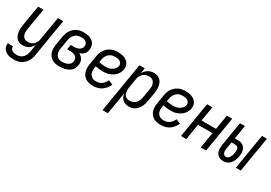

<svg xmlns="http://www.w3.org/2000/svg" viewBox="11 -1382 3469 2460"><g transform="rotate(30 1745.5 -152.5)"><path d="M164 223Q141 223 119 220.5Q97 218 76.5 211Q56 204 38.5 192Q21 180 9.5 163Q-2 146 -6.5 124.5Q-11 103 -8 80H70Q67 99 75.5 114.5Q84 130 99 138.5Q114 147 132 150Q150 153 169 153Q193 153 217.5 143Q242 133 258.5 113.5Q275 94 284 70.5Q293 47 297 23L314 -82Q304 -62 289 -45Q274 -28 255 -15.5Q236 -3 214.5 2.5Q193 8 172 8Q146 8 121.5 0Q97 -8 80 -25.5Q63 -43 53 -66Q43 -89 39.5 -114.5Q36 -140 38 -166.5Q40 -193 44 -219L94 -520H173L121 -208Q118 -191 117 -174Q116 -157 118 -140.5Q120 -124 126.5 -109Q133 -94 144.5 -83Q156 -72 171.5 -67Q187 -62 204 -62Q227 -62 250.5 -70.5Q274 -79 291.5 -96.5Q309 -114 318 -137Q327 -160 331 -183L387 -520H466L374 34Q370 59 362 83.5Q354 108 339.5 130.5Q325 153 305.5 171.5Q286 190 262 202Q238 214 213 218.5Q188 223 164 223Z M710 8Q681 8 652.5 2Q624 -4 601 -18.5Q578 -33 561.5 -55Q545 -77 537.5 -104Q530 -131 530.5 -160.5Q531 -190 536 -219L556 -339Q560 -364 568 -388.5Q576 -413 590 -435.5Q604 -458 624 -476.5Q644 -495 667.5 -507Q691 -519 716 -523.5Q741 -528 766 -528Q790 -528 814 -525Q838 -522 859 -513.5Q880 -505 898.5 -491Q917 -477 927.5 -457.5Q938 -438 941 -414Q944 -390 940 -366Q937 -349 930 -332.5Q923 -316 910 -303Q897 -290 881 -281.5Q865 -273 848 -267Q866 -258 882 -244.5Q898 -231 907.5 -212.5Q917 -194 919 -172Q921 -150 917 -128Q913 -107 903.5 -85.5Q894 -64 877.5 -47.5Q861 -31 840 -20Q819 -9 797.5 -3Q776 3 754 5.5Q732 8 710 8ZM710 -62Q724 -62 737 -63Q750 -64 763.5 -67.5Q777 -71 790 -77Q803 -83 814.5 -92.5Q826 -102 832 -114.5Q838 -127 840 -141Q844 -162 836.5 -182Q829 -202 812.5 -213.5Q796 -225 775 -229.5Q754 -234 732 -234H689L701 -304H744Q756 -304 768 -305Q780 -306 792.5 -309Q805 -312 817 -317.5Q829 -323 839 -331.5Q849 -340 855.5 -351.5Q862 -363 864 -375Q867 -395 860 -412.5Q853 -430 838 -440.5Q823 -451 804.5 -454.5Q786 -458 767 -458Q750 -458 733 -454.5Q716 -451 701 -442Q686 -433 674 -420Q662 -407 653.5 -392Q645 -377 640.5 -360.5Q636 -344 633 -328L613 -208Q610 -190 609 -172Q608 -154 612 -137Q616 -120 624 -105.5Q632 -91 645 -81Q658 -71 675 -66.5Q692 -62 710 -62Z M1210 8Q1181 8 1152.5 2Q1124 -4 1101 -18Q1078 -32 1061.5 -54.5Q1045 -77 1037.5 -104Q1030 -131 1030.5 -160.5Q1031 -190 1036 -219L1056 -339Q1060 -364 1068 -389Q1076 -414 1091 -436.5Q1106 -459 1126.5 -477.5Q1147 -496 1171 -507.5Q1195 -519 1220 -523.5Q1245 -528 1270 -528Q1294 -528 1317.5 -525Q1341 -522 1363 -514.5Q1385 -507 1403 -493.5Q1421 -480 1433 -461Q1445 -442 1449 -419Q1453 -396 1449 -372Q1445 -348 1434 -326Q1423 -304 1406 -285.5Q1389 -267 1368 -253.5Q1347 -240 1324 -231Q1301 -222 1277.5 -218.5Q1254 -215 1231 -215Q1201 -215 1172 -218.5Q1143 -222 1116 -228L1113 -208Q1110 -190 1109.5 -171.5Q1109 -153 1112.5 -136Q1116 -119 1126 -104.5Q1136 -90 1149.5 -80Q1163 -70 1180.5 -66Q1198 -62 1217 -62Q1237 -62 1258.5 -68Q1280 -74 1298 -87.5Q1316 -101 1330 -119.5Q1344 -138 1352 -158L1418 -130Q1405 -100 1383.5 -73Q1362 -46 1334 -27Q1306 -8 1274 0Q1242 8 1210 8ZM1231 -285Q1253 -285 1275.5 -290.5Q1298 -296 1318.5 -308Q1339 -320 1354 -339.5Q1369 -359 1373 -380Q1376 -400 1367 -416.5Q1358 -433 1343 -442.5Q1328 -452 1309 -455Q1290 -458 1271 -458Q1254 -458 1236.5 -454.5Q1219 -451 1204 -442.5Q1189 -434 1176 -421Q1163 -408 1154 -392.5Q1145 -377 1140.5 -360.5Q1136 -344 1133 -328L1128 -297Q1153 -291 1179 -288Q1205 -285 1231 -285Z M1472 215 1594 -520H1673L1659 -437Q1669 -457 1684.5 -474.5Q1700 -492 1719.5 -504.5Q1739 -517 1761.5 -522.5Q1784 -528 1805 -528Q1832 -528 1856.5 -520Q1881 -512 1899 -495Q1917 -478 1927 -455Q1937 -432 1941 -406.5Q1945 -381 1943.5 -354Q1942 -327 1938 -301L1918 -181Q1914 -158 1907.5 -135.5Q1901 -113 1890 -91.5Q1879 -70 1864 -51Q1849 -32 1828.5 -18Q1808 -4 1785 2Q1762 8 1739 8Q1713 8 1689 0.5Q1665 -7 1647 -23Q1629 -39 1619 -61.5Q1609 -84 1605 -109L1551 215ZM1708 -62Q1724 -62 1740.5 -65.5Q1757 -69 1772 -78Q1787 -87 1799 -100Q1811 -113 1820 -128.5Q1829 -144 1833.5 -160Q1838 -176 1840 -192L1860 -312Q1863 -329 1864.5 -346.5Q1866 -364 1863 -380.5Q1860 -397 1853 -412Q1846 -427 1834.5 -437.5Q1823 -448 1807 -453Q1791 -458 1774 -458Q1751 -458 1726.5 -450Q1702 -442 1684 -424.5Q1666 -407 1656 -383.5Q1646 -360 1643 -337L1623 -217Q1620 -199 1618.5 -181Q1617 -163 1619 -146Q1621 -129 1627.5 -113Q1634 -97 1645.5 -85Q1657 -73 1673.5 -67.5Q1690 -62 1708 -62Z M2210 8Q2181 8 2152.5 2Q2124 -4 2101 -18Q2078 -32 2061.5 -54.5Q2045 -77 2037.5 -104Q2030 -131 2030.5 -160.5Q2031 -190 2036 -219L2056 -339Q2060 -364 2068 -389Q2076 -414 2091 -436.5Q2106 -459 2126.5 -477.5Q2147 -496 2171 -507.5Q2195 -519 2220 -523.5Q2245 -528 2270 -528Q2294 -528 2317.5 -525Q2341 -522 2363 -514.5Q2385 -507 2403 -493.5Q2421 -480 2433 -461Q2445 -442 2449 -419Q2453 -396 2449 -372Q2445 -348 2434 -326Q2423 -304 2406 -285.5Q2389 -267 2368 -253.5Q2347 -240 2324 -231Q2301 -222 2277.5 -218.5Q2254 -215 2231 -215Q2201 -215 2172 -218.5Q2143 -222 2116 -228L2113 -208Q2110 -190 2109.5 -171.5Q2109 -153 2112.5 -136Q2116 -119 2126 -104.5Q2136 -90 2149.5 -80Q2163 -70 2180.5 -66Q2198 -62 2217 -62Q2237 -62 2258.5 -68Q2280 -74 2298 -87.5Q2316 -101 2330 -119.5Q2344 -138 2352 -158L2418 -130Q2405 -100 2383.5 -73Q2362 -46 2334 -27Q2306 -8 2274 0Q2242 8 2210 8ZM2231 -285Q2253 -285 2275.5 -290.5Q2298 -296 2318.5 -308Q2339 -320 2354 -339.5Q2369 -359 2373 -380Q2376 -400 2367 -416.5Q2358 -433 2343 -442.5Q2328 -452 2309 -455Q2290 -458 2271 -458Q2254 -458 2236.5 -454.5Q2219 -451 2204 -442.5Q2189 -434 2176 -421Q2163 -408 2154 -392.5Q2145 -377 2140.5 -360.5Q2136 -344 2133 -328L2128 -297Q2153 -291 2179 -288Q2205 -285 2231 -285Z M2508 0 2594 -520H2673L2637 -304H2851L2887 -520H2966L2880 0H2801L2839 -234H2625L2587 0Z M3320 0 3406 -520H3479L3393 0ZM3136 8Q3115 8 3094.5 2.5Q3074 -3 3059 -16Q3044 -29 3034 -47Q3024 -65 3020.5 -85.5Q3017 -106 3018.5 -128Q3020 -150 3023 -171L3081 -520H3154L3121 -319H3167Q3188 -319 3208 -314Q3228 -309 3244 -297.5Q3260 -286 3270.5 -268.5Q3281 -251 3285.5 -231Q3290 -211 3289.5 -189.5Q3289 -168 3285 -147Q3282 -128 3276.5 -109.5Q3271 -91 3262 -73.5Q3253 -56 3240 -40Q3227 -24 3210.5 -13Q3194 -2 3174.5 3Q3155 8 3136 8ZM3137 -57Q3148 -57 3159 -61.5Q3170 -66 3178 -74.5Q3186 -83 3192 -93Q3198 -103 3202 -113.5Q3206 -124 3209 -135Q3212 -146 3214 -157Q3216 -173 3216.5 -189.5Q3217 -206 3212.5 -220.5Q3208 -235 3195.5 -244Q3183 -253 3166 -253H3110L3094 -161Q3093 -150 3091.5 -138.5Q3090 -127 3090.5 -116.5Q3091 -106 3093.5 -95.5Q3096 -85 3101.5 -76Q3107 -67 3116.5 -62Q3126 -57 3137 -57Z"/></g></svg>

Font: Iosevka Fixed
Style: Italic
Weight: 400
Italic angle: -9°
Monospace: yes
Designer: Belleve Invis
Foundry: Belleve Invis
Version: Version 33.2.4